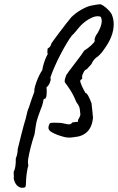

<svg xmlns="http://www.w3.org/2000/svg" viewBox="-20 -667 553 900"><path d="M513 -553Q513 -497 468 -436Q458 -420 445.5 -408.5Q433 -397 431 -397Q428 -395 420.5 -386.5Q413 -378 409 -367Q403 -361 394.5 -351Q386 -341 384 -341Q378 -341 370 -324.5Q362 -308 366 -300L361 -294Q353 -293 358 -278.5Q363 -264 370.5 -250Q378 -236 380 -232Q386 -231 393 -219Q400 -207 409 -183Q409 -181 413 -146L416 -114Q407 -30 326 -24Q317 -22 303 -22Q289 -22 273.5 -27Q258 -32 251 -34Q228 -43 217.5 -50.5Q207 -58 207 -69Q207 -76 212 -86Q213 -89 217 -90.5Q221 -92 221 -91Q227 -91 229.5 -91.5Q232 -92 232 -92L262 -91Q272 -90 285 -87Q298 -84 303 -84Q313 -84 319 -93Q329 -95 336 -95.5Q343 -96 345 -96Q346 -96 346 -105Q345 -106 346 -106Q347 -107 350 -112Q353 -117 355.5 -124Q358 -131 356 -137Q355 -155 352 -164.5Q349 -174 337 -190Q326 -219 309 -245.5Q292 -272 286 -278Q283 -283 283 -287Q283 -295 289 -310Q290 -315 292 -317.5Q294 -320 295 -321Q295 -323 326 -363Q369 -419 375 -430Q392 -440 408 -455Q424 -470 424 -475Q422 -481 425.5 -491Q429 -501 438 -513Q457 -546 457 -569Q457 -577 453 -587Q448 -591 438 -591Q420 -591 395.5 -576.5Q371 -562 351 -539Q322 -503 318 -502Q295 -472 264 -412.5Q233 -353 216 -303Q220 -296 214 -280.5Q208 -265 198 -258Q199 -252 199 -240Q199 -232 198.5 -227Q198 -222 198 -221Q198 -215 195.5 -210Q193 -205 192 -204Q185 -204 185 -203Q184 -199 181 -185Q178 -171 171 -155Q155 -112 151.5 -97.5Q148 -83 142 -38Q121 25 112 79L111 92Q111 100 113 108Q109 120 105.5 144Q102 168 102 184Q102 205 98.5 209.5Q95 214 79 213Q51 206 44 168Q45 167 45 161L44 139Q55 119 54 76Q63 54 63 32Q67 15 80 -36.5Q93 -88 100 -109Q110 -155 115 -162Q128 -203 141 -237Q139 -250 151 -283Q163 -316 178 -338Q181 -356 186.5 -373Q192 -390 197 -400.5Q202 -411 204 -414Q202 -416 202 -423Q202 -434 203 -439Q213 -445 216.5 -451.5Q220 -458 220 -461Q220 -464 257 -513Q294 -562 314 -586Q333 -605 358.5 -620Q384 -635 404 -640Q439 -647 448 -647Q456 -648 476 -631.5Q496 -615 504 -599Q513 -578 513 -553Z"/></svg>

Font: Caveat
Style: Regular
Weight: 400
Designer: Pablo Impallari
Foundry: Pablo Impallari
Version: Version 1.500; ttfautohint (v1.6)